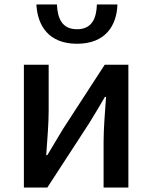

<svg xmlns="http://www.w3.org/2000/svg" viewBox="-20 -840 681 860"><path d="M87 0H192L380 -289C400 -321 430 -372 450 -406H455C450 -335 444 -262 444 -205V0H555V-550H449L262 -262C243 -229 211 -178 192 -145H187C192 -215 198 -288 198 -345V-550H87ZM325 -644C452 -644 503 -725 506 -820H414C412 -757 391 -709 325 -709C258 -709 238 -757 235 -820H143C148 -725 198 -644 325 -644Z"/></svg>

Font: Genne Gothic Medium
Style: Regular
Weight: 500
Designer: Ryoko NISHIZUKA (kana & ideographs); Paul D. Hunt (Latin, Greek & Cyrillic); Wenlong ZHANG (bopomofo); Sandoll Communica
Foundry: Adobe Systems Incorporated
Version: Version 1.004;PS 1.004;hotconv 16.6.51;makeotf.lib2.5.65220